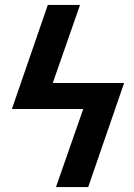

<svg xmlns="http://www.w3.org/2000/svg" viewBox="-20 -755 540 775"><path d="M336 0H206L316 -315H28L173 -735H303L193 -420H481Z"/></svg>

Font: Iosevka Curly Extrabold
Style: Italic
Weight: 800
Italic angle: -9°
Monospace: yes
Designer: Belleve Invis
Foundry: Belleve Invis
Version: Version 22.1.2; ttfautohint (v1.8.4)